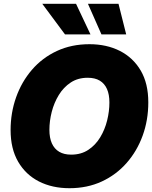

<svg xmlns="http://www.w3.org/2000/svg" viewBox="-20 -969 793 1000"><path d="M341.8 11.2Q252 11.2 182.9 -23.9Q113.8 -59.1 74.5 -126.7Q35.2 -194.3 35.2 -291.5Q35.2 -381.8 64 -462.6Q92.8 -543.5 146.5 -605.7Q200.2 -668 276.1 -703.4Q352.1 -738.8 445.8 -738.8Q535.2 -738.8 604.2 -703.9Q673.3 -668.9 712.9 -601.6Q752.4 -534.2 752.4 -436Q752.4 -343.8 723.1 -262.9Q693.8 -182.1 639.6 -120.4Q585.4 -58.6 510 -23.7Q434.6 11.2 341.8 11.2ZM350.6 -163.6Q402.3 -163.6 439.9 -188.5Q477.5 -213.4 502 -253.9Q526.4 -294.4 538.1 -342Q549.8 -389.6 549.8 -435.1Q549.8 -477.1 537.1 -505.6Q524.4 -534.2 499.5 -549.1Q474.6 -564 437 -564Q385.7 -564 348.4 -539.3Q311 -514.6 286.4 -474.4Q261.7 -434.1 249.5 -386.5Q237.3 -338.9 237.3 -292.5Q237.3 -251 250.2 -222.2Q263.2 -193.4 288.3 -178.5Q313.5 -163.6 350.6 -163.6ZM508.3 -790 438 -949.2H597.2L637.2 -790ZM318.4 -790 200.2 -949.2H376L451.2 -790Z"/></svg>

Font: Inter 28pt Black
Style: Italic
Weight: 900
Italic angle: -9.3988°
Designer: Rasmus Andersson
Foundry: rsms
Version: Version 4.001;git-66647c0bb